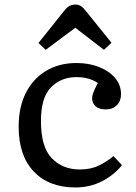

<svg xmlns="http://www.w3.org/2000/svg" viewBox="-20 -810 600 844"><path d="M311 14Q195 14 128.5 -56Q62 -126 62 -253Q62 -339 93.5 -401.5Q125 -464 182.5 -498.5Q240 -533 316 -533Q372 -533 416.5 -515Q461 -497 486.5 -466.5Q512 -436 512 -396Q512 -366 493.5 -347.5Q475 -329 446 -329Q416 -329 400.5 -342.5Q385 -356 385 -378Q385 -390 391 -405Q397 -420 410 -445Q393 -457 369.5 -464Q346 -471 315 -471Q249 -471 204.5 -426.5Q160 -382 160 -278Q160 -163 208 -114Q256 -65 331 -65Q380 -65 416 -83Q452 -101 479 -124L516 -84Q482 -41 429 -13.5Q376 14 311 14ZM181 -591 149 -621 265 -766Q284 -790 311 -790Q324 -790 334.5 -784Q345 -778 358 -761L470 -622L437 -591L311 -688Z"/></svg>

Font: Literata 7pt
Style: Regular
Weight: 400
Designer: Latin by Veronika Burian and Jose Scaglione. Greek by Irene Vlachou. Cyrillic by Vera Evstafieva.
Foundry: TypeTogether
Version: Version 3.002